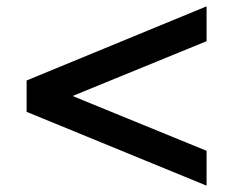

<svg xmlns="http://www.w3.org/2000/svg" viewBox="-20 -588 736 606"><path d="M64 -235 632 -2V-112L209 -285L632 -458V-568L64 -334Z"/></svg>

Font: Fog Sans
Style: Bold
Weight: 700
Foundry: Intel Corporation
Version: Version 1.00